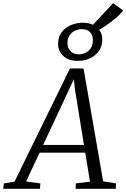

<svg xmlns="http://www.w3.org/2000/svg" viewBox="-80 -1175 786 1195"><path d="M-60 0 -56 -33.5 10.5 -44.5 355.5 -749H440L562 -46.5L642.5 -33.5L640.5 0H390.5L392.5 -33.5L480 -44.5L450.5 -225H166.5L82.5 -45.5L171.5 -33.5L168.5 0ZM188.5 -273H442.5L385.5 -625L380 -682.5L355.5 -630ZM406 -796Q346.5 -796 314 -826.5Q281.5 -857 281.5 -901Q281.5 -936 295.2 -961Q309 -986 331.8 -1002Q354.5 -1018 381.8 -1025.8Q409 -1033.5 436 -1033.5Q474 -1033.5 500.8 -1019.5Q527.5 -1005.5 542 -982.8Q556.5 -960 556.5 -933.5Q556.5 -886 534.2 -855.8Q512 -825.5 477.5 -810.8Q443 -796 406 -796ZM409 -837Q431.5 -837 451.8 -846Q472 -855 485 -875Q498 -895 498 -926.5Q498 -957.5 479.8 -975.5Q461.5 -993.5 430.5 -993.5Q408.5 -993.5 387.5 -984.2Q366.5 -975 353.2 -955.8Q340 -936.5 340 -906Q340 -877 358.8 -857Q377.5 -837 409 -837ZM515.5 -977 480 -1001 623.5 -1155 686.5 -1110.5Q669.5 -1087 638.5 -1060.8Q607.5 -1034.5 574 -1012.2Q540.5 -990 515.5 -977Z"/></svg>

Font: Merriweather 28pt Light
Style: Italic
Weight: 300
Italic angle: -7.8°
Version: Version 2.101